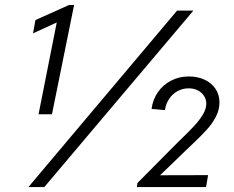

<svg xmlns="http://www.w3.org/2000/svg" viewBox="-20 -763 955 783"><path d="M211.4 -671.4 114.7 -627 124.5 -681.2 261.7 -742.7H282.2L191.9 -296.9H137.2ZM702.1 -719.7H768.6L160.6 0H95.7ZM540.5 -16.6 695.8 -173.3 720.7 -197.8Q752 -228 772.2 -249.8Q792.5 -271.5 806.9 -295.2Q821.3 -318.8 821.3 -340.3Q821.3 -357.4 812.3 -371.6Q803.2 -385.7 786.9 -394.3Q770.5 -402.8 749.5 -402.8Q724.6 -402.8 703.6 -391.1Q682.6 -379.4 669.2 -358.9Q655.8 -338.4 652.8 -314L598.1 -318.8Q603 -356.9 623.8 -387Q644.5 -417 677.5 -434.1Q710.4 -451.2 750.5 -451.2Q785.6 -451.2 814 -438.2Q842.3 -425.3 858.6 -401.1Q875 -377 875 -345.2Q875 -314.9 860.4 -286.9Q845.7 -258.8 823.7 -234.6Q801.8 -210.4 762.7 -173.3L739.3 -150.9L633.8 -49.3L632.3 -48.3L828.6 -48.8L820.3 0H538.1Z"/></svg>

Font: Reddit Sans Fudge Light Italic
Style: Regular
Weight: 300
Italic angle: -11.25°
Designer: Stephen Hutchings
Version: Version 1.013